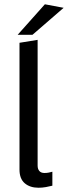

<svg xmlns="http://www.w3.org/2000/svg" viewBox="-20 -878 322 910"><path d="M162.5 11.8Q122.2 11.8 97.3 -9.4Q72.4 -30.7 72.4 -73.9V-675.2L158.3 -689.1V-93.2Q158.3 -77.1 166.4 -67.6Q174.6 -58.1 190.8 -58.1Q201.3 -58.1 210.6 -59.9Q219.9 -61.6 228.2 -64.1V2.1Q215.1 5.6 197.5 8.7Q179.9 11.8 162.5 11.8ZM63.7 -713.1 192.7 -857.7 281.6 -841 133.9 -713.1Z"/></svg>

Font: Ancizar Sans Thin
Style: Regular
Weight: 100
Designer: Cesar Puertas, Viviana Monsalve, Julian Moncada, Julian Prieto, Jose Castro, Mariel Hernandez, Felipe Aragon, Sara Alarc
Version: Version 8.100